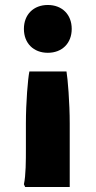

<svg xmlns="http://www.w3.org/2000/svg" viewBox="-20 -572 384 771"><path d="M172 -552C115 -552 76 -514 76 -456C76 -398 115 -360 172 -360C229 -360 268 -398 268 -456C268 -514 229 -552 172 -552ZM247 -285H98C92 -257 84 -160 84 -76V25C84 72 84 132 76 168L81 179H260V-76C260 -160 252 -257 247 -285Z"/></svg>

Font: Kufam Arabic Latin Roman Bold
Style: Regular
Weight: 700
Designer: Wael Morcos & Artur Schmal
Version: Version 1.200;PS 001.200;hotconv 1.0.88;makeotf.lib2.5.64775